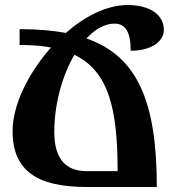

<svg xmlns="http://www.w3.org/2000/svg" viewBox="-20 -744 698 764"><path d="M436 -650C479 -650 500 -617 500 -542C577 -542 632 -576 632 -625C632 -685 577 -724 488 -724C405 -724 317 -679 242 -613C188 -623 127 -628 58 -628V-565C105 -565 147 -562 183 -555C93 -454 30 -326 30 -223C30 -68 123 0 324 0H604C604 -338 528 -520 324 -591C358 -628 397 -650 436 -650ZM324 -63C245 -63 196 -109 196 -218C196 -331 228 -444 276 -526C413 -460 448 -310 448 -63Z"/></svg>

Font: Noto Serif Armenian Condensed Extra
Style: Regular
Weight: 800
Width: 3
Designer: Monotype Design Team
Foundry: Monotype Imaging Inc.
Version: Version 1.901